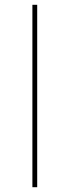

<svg xmlns="http://www.w3.org/2000/svg" viewBox="-20 -715 291 800"><path d="M115 65V-695H135V65Z"/></svg>

Font: Arapey Thin-Display
Style: Regular
Weight: 100
Designer: Eduardo Rodriguez Tunni
Foundry: Eduardo Rodriguez Tunni
Version: Version 4.000